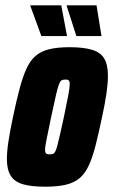

<svg xmlns="http://www.w3.org/2000/svg" viewBox="-20 -696 427 724"><path d="M151 8Q97 8 65.5 -1.5Q34 -11 20 -34Q6 -57 6 -96Q6 -125 12 -164Q18 -203 29 -255Q42 -317 54 -362Q66 -407 80 -437.5Q94 -468 114.5 -485.5Q135 -503 166 -510.5Q197 -518 242 -518Q296 -518 328 -508Q360 -498 373.5 -474.5Q387 -451 387 -410Q387 -382 381.5 -344Q376 -306 365 -255Q352 -193 340.5 -148Q329 -103 315 -72.5Q301 -42 280.5 -24.5Q260 -7 228.5 0.5Q197 8 151 8ZM167 -114Q174 -114 179 -115.5Q184 -117 188 -124Q192 -131 196 -146Q200 -161 206 -187.5Q212 -214 221 -255Q232 -308 237.5 -337Q243 -366 243 -379Q243 -387 241 -390.5Q239 -394 235.5 -395Q232 -396 226 -396Q217 -396 212 -393Q207 -390 202 -377Q197 -364 190.5 -335Q184 -306 173 -255Q162 -201 156 -172.5Q150 -144 150 -131Q150 -123 152 -119.5Q154 -116 158 -115Q162 -114 167 -114ZM136 -560 95 -672 94 -676H211L232 -564L233 -560ZM268 -560 232 -672 231 -676H344L362 -564L363 -560Z"/></svg>

Font: Saira Condensed Black
Style: Italic
Weight: 900
Width: 3
Italic angle: -12°
Designer: Hector Gatti with collaboration of the Omnibus-Type team
Foundry: Omnibus-Type
Version: Version 1.101